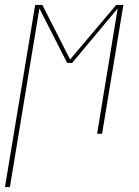

<svg xmlns="http://www.w3.org/2000/svg" viewBox="-40 -540 560 775"><path d="M-20 215 102 -520H131L243 -300L429 -520H458L372 0H352L435 -506L251 -286H231L119 -506L0 215Z"/></svg>

Font: Iosevka Thin Oblique
Style: Regular
Weight: 100
Italic angle: -9°
Monospace: yes
Designer: Belleve Invis
Foundry: Belleve Invis
Version: Version 32.5.0; ttfautohint (v1.8.4)